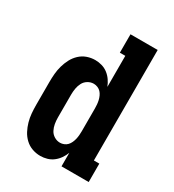

<svg xmlns="http://www.w3.org/2000/svg" viewBox="-180 -838 859 948"><g transform="rotate(30 250.0 -363.5)"><path d="M197 8Q173 8 150.5 0Q128 -8 110.5 -24.5Q93 -41 82 -62Q71 -83 64.5 -106Q58 -129 56 -152.5Q54 -176 54 -200V-330Q54 -354 56 -377.5Q58 -401 64.5 -424Q71 -447 82 -468Q93 -489 110.5 -505.5Q128 -522 150.5 -530Q173 -538 197 -538Q216 -538 235 -532.5Q254 -527 269.5 -515Q285 -503 296 -487Q307 -471 314 -453V-630H283V-735H438V-105H469V0H314V-77Q307 -59 296 -43Q285 -27 269.5 -15Q254 -3 235 2.5Q216 8 197 8ZM249 -97Q260 -97 271 -101.5Q282 -106 289.5 -114Q297 -122 302 -133Q307 -144 309.5 -155Q312 -166 313 -177.5Q314 -189 314 -200V-330Q314 -341 313 -352.5Q312 -364 309.5 -375Q307 -386 302 -397Q297 -408 289.5 -416Q282 -424 271 -428.5Q260 -433 249 -433Q231 -433 215.5 -423.5Q200 -414 192 -398.5Q184 -383 181 -365.5Q178 -348 178 -330V-200Q178 -182 181 -164.5Q184 -147 192 -131.5Q200 -116 215.5 -106.5Q231 -97 249 -97Z"/></g></svg>

Font: Iosevka Slab Extrabold
Style: Regular
Weight: 800
Monospace: yes
Designer: Belleve Invis
Foundry: Belleve Invis
Version: Version 11.1.1; ttfautohint (v1.8.3)